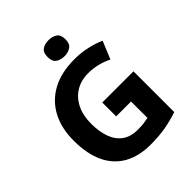

<svg xmlns="http://www.w3.org/2000/svg" viewBox="-254 -1075 1232 1232"><g transform="rotate(-45 362.0 -459.0)"><path d="M361 -401H644V-31Q588 -12 527.5 -1Q467 10 390 10Q284 10 209.5 -32Q135 -74 96.5 -156Q58 -238 58 -358Q58 -470 101.5 -552Q145 -634 228 -679Q311 -724 431 -724Q488 -724 543 -712Q598 -700 643 -680L593 -559Q560 -576 518 -587Q476 -598 430 -598Q364 -598 315.5 -568Q267 -538 240.5 -483.5Q214 -429 214 -355Q214 -285 233 -231Q252 -177 293 -146.5Q334 -116 400 -116Q432 -116 454.5 -119Q477 -122 496 -126V-275H361ZM400 -928Q433 -928 457 -912.5Q481 -897 481 -855Q481 -814 457 -798Q433 -782 400 -782Q366 -782 342.5 -798Q319 -814 319 -855Q319 -897 342.5 -912.5Q366 -928 400 -928Z"/></g></svg>

Font: Noto Sans Devanagari
Style: Bold
Weight: 700
Version: Version 2.003